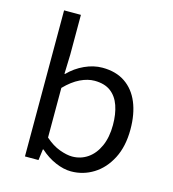

<svg xmlns="http://www.w3.org/2000/svg" viewBox="-108 -802 816 904"><g transform="rotate(15 300.0 -350.0)"><path d="M320 12Q284 12 243.5 -5.5Q203 -23 169 -54H166L159 0H93V-712H175V-518L172 -424H175Q208 -458 251.5 -478Q295 -498 338 -498Q404 -498 449 -467.5Q494 -437 517 -381.5Q540 -326 540 -251Q540 -168 509.5 -109Q479 -50 429 -19Q379 12 320 12ZM307 -57Q349 -57 382.5 -80Q416 -103 435.5 -146.5Q455 -190 455 -250Q455 -303 441 -343.5Q427 -384 397 -406.5Q367 -429 318 -429Q285 -429 248.5 -411.5Q212 -394 175 -356V-114Q210 -83 245.5 -70Q281 -57 307 -57Z"/></g></svg>

Font: Source Code Pro
Style: Regular
Weight: 400
Monospace: yes
Designer: Paul D. Hunt, Teo Tuominen
Foundry: Adobe Systems Incorporated
Version: Version 1.018;hotconv 1.0.116;makeotfexe 2.5.65601